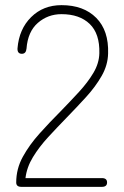

<svg xmlns="http://www.w3.org/2000/svg" viewBox="-20 -726 483 746"><path d="M63 0Q43 0 43 -17Q43 -70 68.5 -116.5Q94 -163 133.5 -207Q173 -251 215 -293Q253 -332 287 -369Q321 -406 343 -443Q365 -480 366 -519Q368 -595 328.5 -633Q289 -671 219 -671Q166 -671 127 -637Q88 -603 83 -537Q81 -517 65 -517Q47 -517 48 -538Q54 -613 101 -659.5Q148 -706 219 -706Q305 -706 354 -656.5Q403 -607 400 -518Q399 -473 375 -431Q351 -389 314.5 -349Q278 -309 239 -269Q202 -231 167 -193Q132 -155 108 -115.5Q84 -76 79 -34H376Q396 -34 396 -17Q396 0 376 0Z"/></svg>

Font: Zen Maru Gothic Light
Style: Regular
Weight: 300
Designer: Yoshimichi Ohira
Foundry: Positype
Version: Version 1.001